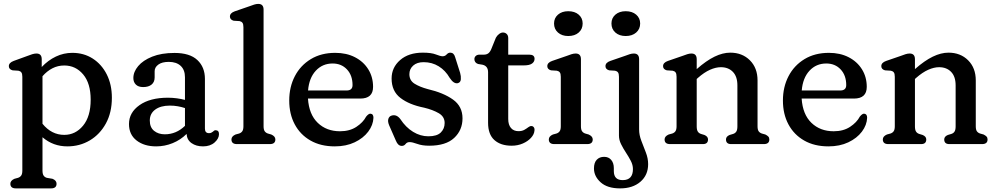

<svg xmlns="http://www.w3.org/2000/svg" viewBox="-20 -758 5245 1010"><path d="M199.5 -446.5V-405.5Q233 -441 274 -460.5Q315 -480 360.5 -480Q421 -480 468 -449.8Q515 -419.5 541.8 -366.2Q568.5 -313 568.5 -244Q568.5 -166 537 -108.5Q505.5 -51 452.5 -19.5Q399.5 12 334 12Q259.5 12 203.5 -36V139.5Q203.5 157 209.5 165.8Q215.5 174.5 226.5 177.5L256 182.5Q277.5 191 277.5 208.5Q277.5 233 248.5 233H63.5Q34.5 233 34.5 208.5Q34.5 192 56 182.5L74.5 177.5Q85.5 174 91.5 165.5Q97.5 157 97.5 139.5V-354Q97.5 -370.5 92.2 -377.2Q87 -384 77 -386L46 -388Q26.5 -393.5 26.5 -410Q26.5 -428 52 -437.5L123.5 -463.5Q137.5 -469 149.5 -472.8Q161.5 -476.5 171.5 -476.5Q199.5 -476.5 199.5 -446.5ZM318 -413.5Q284.5 -413.5 255.8 -398.8Q227 -384 203.5 -357V-107Q251 -48.5 318 -48.5Q377 -48.5 417 -97Q457 -145.5 457 -233.5Q457 -319.5 417.5 -366.5Q378 -413.5 318 -413.5Z M658.5 -105.5Q658.5 -166 714 -205Q769.5 -244 863.5 -244Q887.5 -244 910.8 -240.8Q934 -237.5 953 -232.5V-351.5Q953 -390.5 930.5 -411.5Q908 -432.5 868 -432.5Q832 -432.5 812.8 -418.2Q793.5 -404 793.5 -383.5V-350.5Q793.5 -326.5 777.5 -313.2Q761.5 -300 733 -300Q708 -300 694.8 -313Q681.5 -326 681.5 -347.5Q681.5 -380 706.8 -410.2Q732 -440.5 780.5 -460Q829 -479.5 898 -479.5Q978.5 -479.5 1018.2 -442.2Q1058 -405 1058 -343V-81.5Q1058 -57.5 1079.5 -57.5Q1087 -57.5 1091.5 -60Q1096 -62.5 1099.5 -65Q1103 -68 1106.2 -70.5Q1109.5 -73 1113.5 -73Q1132 -73 1132 -52.5Q1132 -29 1108.8 -8.5Q1085.5 12 1048 12Q1012 12 987.8 -5Q963.5 -22 961.5 -53.5Q930 -22 888.2 -5Q846.5 12 801.5 12Q738.5 12 698.5 -19Q658.5 -50 658.5 -105.5ZM768 -124Q768 -88 790.5 -69.8Q813 -51.5 847 -51.5Q907 -51.5 953 -96V-189.5Q935 -195.5 915.2 -199Q895.5 -202.5 873.5 -202.5Q825 -202.5 796.5 -181.5Q768 -160.5 768 -124Z M1366.5 -707.5V-93.5Q1366.5 -76 1372.5 -67.5Q1378.5 -59 1389.5 -55.5L1407 -50.5Q1428.5 -41 1428.5 -24.5Q1428.5 0 1399.5 0H1226.5Q1197.5 0 1197.5 -24.5Q1197.5 -41 1219 -50.5L1237.5 -55.5Q1248.5 -59 1254.5 -67.5Q1260.5 -76 1260.5 -93.5V-615Q1260.5 -631.5 1255.2 -638.2Q1250 -645 1240 -647L1209 -649Q1189.5 -654.5 1189.5 -671Q1189.5 -689.5 1215 -698.5L1290.5 -724.5Q1305 -730 1316.8 -733.8Q1328.5 -737.5 1338.5 -737.5Q1366.5 -737.5 1366.5 -707.5Z M1942.5 -301Q1942.5 -239.5 1875 -239.5H1600Q1605.5 -156 1651.5 -111.8Q1697.5 -67.5 1768.5 -67.5Q1819.5 -67.5 1854.8 -90.8Q1890 -114 1906 -144.5Q1919 -160.5 1928.5 -160Q1944.5 -159 1944.5 -138.5Q1943 -100 1917 -65.5Q1891 -31 1845.8 -9.5Q1800.5 12 1741 12Q1667 12 1613.2 -18.8Q1559.5 -49.5 1530.5 -103.8Q1501.5 -158 1501.5 -229Q1501.5 -300.5 1531 -357.2Q1560.5 -414 1615 -447Q1669.5 -480 1743.5 -480Q1802.5 -480 1847.2 -457Q1892 -434 1917.2 -393.5Q1942.5 -353 1942.5 -301ZM1729.5 -424Q1676.5 -424 1641.2 -386Q1606 -348 1600.5 -282H1803Q1834.5 -282 1834.5 -310.5Q1834.5 -361.5 1805.2 -392.8Q1776 -424 1729.5 -424Z M2208.5 -431Q2173.5 -431 2153.5 -413Q2133.5 -395 2133.5 -368Q2133.5 -334.5 2161 -317.5Q2188.5 -300.5 2229.5 -289.5Q2313 -270 2363 -234.2Q2413 -198.5 2413 -135.5Q2413 -73.5 2369.2 -32.5Q2325.5 8.5 2237.5 8.5Q2201 8.5 2175 -1Q2149 -10.5 2134.5 -10.5Q2121 -10.5 2113.5 -0.5Q2106 9.5 2093.5 9.5Q2073.5 9.5 2062.5 -18L2027 -99Q2018.5 -119.5 2023 -133Q2027.5 -146.5 2040 -150Q2066 -158 2086 -131.5Q2114.5 -88 2153 -64.5Q2191.5 -41 2233.5 -41Q2278.5 -41 2298.8 -61Q2319 -81 2319 -111Q2319 -144.5 2288 -162.5Q2257 -180.5 2211.5 -191.5Q2133 -207 2086.5 -242.8Q2040 -278.5 2040 -345Q2040 -403 2084.8 -442Q2129.5 -481 2204.5 -481Q2249 -481 2273 -471.5Q2297 -462 2308.5 -462Q2321 -462 2329.5 -471.5Q2338 -481 2348.5 -481Q2367.5 -481 2374 -458L2400.5 -374.5Q2405.5 -357 2404.2 -340.8Q2403 -324.5 2388.5 -320.5Q2367 -315.5 2345.5 -348.5Q2323 -387.5 2287.8 -409.2Q2252.5 -431 2208.5 -431Z M2518.5 -417.5 2494.5 -421.5Q2475.5 -428.5 2475.5 -447Q2475.5 -457 2482.8 -463.8Q2490 -470.5 2502.5 -470.5H2525.5Q2538.5 -470.5 2547.8 -476.8Q2557 -483 2564 -499L2588.5 -559.5Q2595 -571.5 2605.5 -579.2Q2616 -587 2625.5 -587Q2637.5 -587 2645.5 -579.2Q2653.5 -571.5 2653.5 -557.5V-470.5H2764.5Q2792 -470.5 2792 -448.5Q2792 -433.5 2778.8 -423.8Q2765.5 -414 2735.5 -414H2653.5V-132Q2653.5 -101.5 2667.8 -84.8Q2682 -68 2707.5 -68Q2726 -68 2738.2 -75Q2750.5 -82 2759.2 -88.8Q2768 -95.5 2775.5 -95Q2783 -95 2788 -88.5Q2793 -82 2791.5 -71Q2790 -51 2773.2 -32.8Q2756.5 -14.5 2729.8 -3Q2703 8.5 2671.5 8.5Q2614 8.5 2580.8 -21.2Q2547.5 -51 2547.5 -112V-378Q2547.5 -410.5 2518.5 -417.5Z M2969 -568.5Q2936 -568.5 2915.2 -586.8Q2894.5 -605 2894.5 -634.5Q2894.5 -663 2915.2 -681Q2936 -699 2969 -699Q3003.5 -699 3024.2 -681Q3045 -663 3045 -634.5Q3045 -605 3024.2 -586.8Q3003.5 -568.5 2969 -568.5ZM3036 -446.5V-93.5Q3036 -76 3042 -67.5Q3048 -59 3059 -55.5L3076.5 -50.5Q3098 -41 3098 -24.5Q3098 0 3069 0H2896Q2867 0 2867 -24.5Q2867 -41 2888.5 -50.5L2907 -55.5Q2918 -59 2924 -67.5Q2930 -76 2930 -93.5V-354Q2930 -370.5 2924.8 -377.2Q2919.5 -384 2909.5 -386L2878.5 -388Q2859 -393.5 2859 -410Q2859 -428.5 2884.5 -437.5L2960 -463.5Q2974.5 -469 2986.2 -472.8Q2998 -476.5 3008 -476.5Q3036 -476.5 3036 -446.5Z M3271.5 -568.5Q3238 -568.5 3217.2 -586.8Q3196.5 -605 3196.5 -634.5Q3196.5 -663 3217.2 -681Q3238 -699 3271.5 -699Q3305.5 -699 3326.5 -681Q3347.5 -663 3347.5 -634.5Q3347.5 -605 3326.5 -586.8Q3305.5 -568.5 3271.5 -568.5ZM3342 -77Q3342 -48 3353.8 -17.2Q3365.5 13.5 3377.5 44.2Q3389.5 75 3389.5 105.5Q3389.5 163 3349 198Q3308.5 233 3242 233Q3175 233 3139.8 201.2Q3104.5 169.5 3104.5 128Q3104.5 98 3119 82.5Q3133.5 67 3158 67Q3181.5 67 3195.2 83.2Q3209 99.5 3209 126.5V142Q3209 190 3256.5 189.5Q3309.5 189 3309.5 131.5Q3309.5 109.5 3298.2 88Q3287 66.5 3272.5 44.5Q3258 22.5 3247 0.2Q3236 -22 3236 -45V-354Q3236 -370.5 3230.8 -377.2Q3225.5 -384 3215.5 -386L3184.5 -388Q3165 -393.5 3165 -410Q3165 -428.5 3190.5 -437.5L3266 -463.5Q3280.5 -469 3292.2 -472.8Q3304 -476.5 3314 -476.5Q3342 -476.5 3342 -446.5Z M3645 -446.5V-394.5Q3695.5 -439 3738.8 -460Q3782 -481 3821.5 -481Q3884.5 -481 3924.8 -440.8Q3965 -400.5 3965 -335V-93.5Q3965 -75.5 3971 -67.2Q3977 -59 3988 -55.5L4006 -50.5Q4016 -45.5 4021.5 -39.8Q4027 -34 4027 -24.5Q4027 0 3998 0H3826Q3799 0 3799 -24.5Q3799 -40 3818 -48L3836.5 -53.5Q3847.5 -57 3853.2 -65.8Q3859 -74.5 3859 -93.5V-309Q3859 -355.5 3835.2 -380Q3811.5 -404.5 3772 -404.5Q3745.5 -404.5 3715 -391Q3684.5 -377.5 3651 -348L3645 -342.5V-93.5Q3645 -74.5 3650.8 -65.8Q3656.5 -57 3667.5 -53.5L3685.5 -48Q3704.5 -40 3704.5 -24.5Q3704.5 0 3677.5 0H3505Q3476 0 3476 -24.5Q3476 -41 3497.5 -50.5L3516 -55.5Q3527 -59 3533 -67.5Q3539 -76 3539 -93.5V-354Q3539 -370.5 3533.8 -377.2Q3528.5 -384 3518.5 -386L3487.5 -388Q3468 -393.5 3468 -410Q3468 -428.5 3493.5 -437.5L3569 -463.5Q3583.5 -469 3595.2 -472.8Q3607 -476.5 3617 -476.5Q3645 -476.5 3645 -446.5Z M4539.5 -301Q4539.5 -239.5 4472 -239.5H4197Q4202.5 -156 4248.5 -111.8Q4294.5 -67.5 4365.5 -67.5Q4416.5 -67.5 4451.8 -90.8Q4487 -114 4503 -144.5Q4516 -160.5 4525.5 -160Q4541.5 -159 4541.5 -138.5Q4540 -100 4514 -65.5Q4488 -31 4442.8 -9.5Q4397.5 12 4338 12Q4264 12 4210.2 -18.8Q4156.5 -49.5 4127.5 -103.8Q4098.5 -158 4098.5 -229Q4098.5 -300.5 4128 -357.2Q4157.5 -414 4212 -447Q4266.5 -480 4340.5 -480Q4399.5 -480 4444.2 -457Q4489 -434 4514.2 -393.5Q4539.5 -353 4539.5 -301ZM4326.5 -424Q4273.5 -424 4238.2 -386Q4203 -348 4197.5 -282H4400Q4431.5 -282 4431.5 -310.5Q4431.5 -361.5 4402.2 -392.8Q4373 -424 4326.5 -424Z M4793 -446.5V-394.5Q4843.5 -439 4886.8 -460Q4930 -481 4969.5 -481Q5032.5 -481 5072.8 -440.8Q5113 -400.5 5113 -335V-93.5Q5113 -75.5 5119 -67.2Q5125 -59 5136 -55.5L5154 -50.5Q5164 -45.5 5169.5 -39.8Q5175 -34 5175 -24.5Q5175 0 5146 0H4974Q4947 0 4947 -24.5Q4947 -40 4966 -48L4984.5 -53.5Q4995.5 -57 5001.2 -65.8Q5007 -74.5 5007 -93.5V-309Q5007 -355.5 4983.2 -380Q4959.5 -404.5 4920 -404.5Q4893.5 -404.5 4863 -391Q4832.5 -377.5 4799 -348L4793 -342.5V-93.5Q4793 -74.5 4798.8 -65.8Q4804.5 -57 4815.5 -53.5L4833.5 -48Q4852.5 -40 4852.5 -24.5Q4852.5 0 4825.5 0H4653Q4624 0 4624 -24.5Q4624 -41 4645.5 -50.5L4664 -55.5Q4675 -59 4681 -67.5Q4687 -76 4687 -93.5V-354Q4687 -370.5 4681.8 -377.2Q4676.5 -384 4666.5 -386L4635.5 -388Q4616 -393.5 4616 -410Q4616 -428.5 4641.5 -437.5L4717 -463.5Q4731.5 -469 4743.2 -472.8Q4755 -476.5 4765 -476.5Q4793 -476.5 4793 -446.5Z"/></svg>

Font: Fraunces 9pt S100
Style: Regular
Weight: 400
Version: Version 1.000; ttfautohint (v1.8.3)